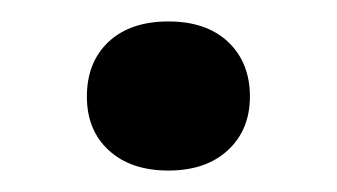

<svg xmlns="http://www.w3.org/2000/svg" viewBox="-20 -152 314 179"><path d="M137 7Q102 7 81.5 -11.8Q61 -30.5 61 -62Q61 -94 81.2 -113Q101.5 -132 137 -132Q172.5 -132 192.8 -112.8Q213 -93.5 213 -62Q213 -31 192.5 -12Q172 7 137 7Z"/></svg>

Font: Encode Sans Exp Md
Style: Regular
Weight: 500
Width: 7
Designer: Multiple Designers
Foundry: Impallari Type
Version: Version 3.002; ttfautohint (v1.8.3) -l 8 -r 50 -G 200 -x 14 